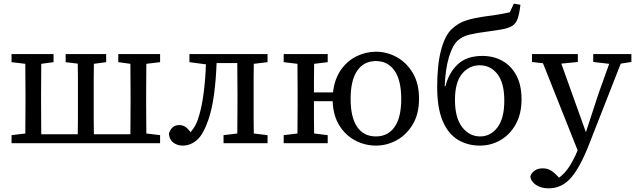

<svg xmlns="http://www.w3.org/2000/svg" viewBox="-20 -781 3471 1047"><path d="M625 -442V-486H853V-442L778 -433Q778 -394 777.5 -350.5Q777 -307 777 -271V-215Q777 -179 777.5 -135.5Q778 -92 778 -53L853 -44V0H43V-44L118 -53Q118 -91 118.5 -135Q119 -179 119 -215V-271Q119 -308 118.5 -351.5Q118 -395 118 -433L43 -442V-486H272V-442L205 -433Q205 -395 204.5 -351Q204 -307 204 -271V-215Q204 -178 204.5 -133Q205 -88 205 -49H404Q405 -88 405 -133Q405 -178 405 -215V-271Q405 -308 405 -351.5Q405 -395 404 -434L338 -442V-486H559V-442L492 -433Q491 -395 491 -351Q491 -307 491 -271V-215Q491 -178 491 -133Q491 -88 492 -49H691Q691 -88 691.5 -133Q692 -178 692 -215V-271Q692 -308 691.5 -351.5Q691 -395 691 -433Z M975 13Q947 13 925 -3.5Q903 -20 901 -53Q909 -76 922.5 -87.5Q936 -99 958 -99Q976 -99 990.5 -89.5Q1005 -80 1019 -60Q1037 -81 1048 -103Q1059 -125 1068 -159Q1082 -207 1091 -277.5Q1100 -348 1103 -430L1013 -442V-486H1439V-442L1364 -433Q1363 -394 1363 -350.5Q1363 -307 1363 -271V-215Q1363 -179 1363 -135.5Q1363 -92 1364 -53L1439 -44V0H1199V-44L1274 -53Q1274 -91 1274.5 -135Q1275 -179 1275 -215V-271Q1275 -309 1274.5 -353.5Q1274 -398 1274 -437H1161Q1158 -349 1147.5 -269Q1137 -189 1117 -130Q1089 -48 1054 -17.5Q1019 13 975 13Z M2030 -37Q2095 -37 2131.5 -88.5Q2168 -140 2168 -241Q2168 -343 2131.5 -395.5Q2095 -448 2030 -448Q1964 -448 1928 -395.5Q1892 -343 1892 -242Q1892 -140 1928 -88.5Q1964 -37 2030 -37ZM2030 13Q1971 13 1918 -14.5Q1865 -42 1831 -96Q1797 -150 1794 -229H1692Q1692 -179 1692 -134.5Q1692 -90 1693 -53L1767 -44V0H1527V-44L1602 -53Q1602 -91 1602.5 -135Q1603 -179 1603 -215V-271Q1603 -307 1602.5 -351Q1602 -395 1602 -433L1527 -442V-486H1767V-442L1693 -433Q1692 -394 1692 -351.5Q1692 -309 1692 -277H1796Q1804 -349 1838 -398.5Q1872 -448 1923 -473.5Q1974 -499 2030 -499Q2090 -499 2143.5 -469.5Q2197 -440 2231 -383Q2265 -326 2265 -243Q2265 -160 2231 -103Q2197 -46 2143.5 -16.5Q2090 13 2030 13Z M2597 13Q2529 13 2476 -19.5Q2423 -52 2393.5 -122.5Q2364 -193 2364 -307Q2364 -429 2385.5 -509Q2407 -589 2444 -623Q2479 -656 2523.5 -670Q2568 -684 2636 -693Q2678 -698 2707 -703.5Q2736 -709 2760 -714L2782 -761L2818 -755Q2812 -705 2803 -679.5Q2794 -654 2775 -641Q2759 -630 2729.5 -623.5Q2700 -617 2646 -610Q2582 -602 2541.5 -592.5Q2501 -583 2475 -559Q2448 -534 2428.5 -470.5Q2409 -407 2405 -310L2409 -311Q2428 -385 2476.5 -430.5Q2525 -476 2610 -476Q2671 -476 2719 -449.5Q2767 -423 2795.5 -370.5Q2824 -318 2824 -239Q2824 -160 2792.5 -103.5Q2761 -47 2709.5 -17Q2658 13 2597 13ZM2598 -37Q2655 -37 2692.5 -86Q2730 -135 2730 -232Q2730 -329 2692.5 -377Q2655 -425 2596 -425Q2538 -425 2499.5 -378.5Q2461 -332 2461 -236Q2461 -138 2500.5 -87.5Q2540 -37 2598 -37Z M3215 -443V-486H3423V-443L3365 -434L3194 2Q3145 129 3094.5 187.5Q3044 246 2972 246Q2929 246 2901.5 226.5Q2874 207 2872 181Q2878 161 2896 149Q2914 137 2939 137Q2962 137 2980 146.5Q2998 156 3017 176L3029 188Q3063 162 3087 123.5Q3111 85 3130 39L2941 -436L2881 -443V-486H3131V-443L3041 -434L3175 -60L3243 -268L3302 -433Z"/></svg>

Font: Source Serif 4 SmText
Style: Regular
Weight: 400
Designer: Frank Grießhammer
Foundry: Adobe
Version: Version 4.005;hotconv 1.1.0;makeotfexe 2.6.0